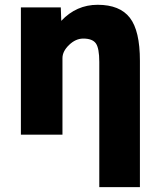

<svg xmlns="http://www.w3.org/2000/svg" viewBox="-20 -555 653 794"><path d="M66.4 -524.4H231.4L233.4 -468.8Q295.9 -535.2 383.8 -535.2Q475.6 -535.2 517.1 -481.4Q558.6 -427.7 558.6 -303.7V218.8H390.6V-298.8Q390.6 -355.5 376.5 -375.5Q362.3 -395.5 324.2 -395.5Q293 -395.5 265.6 -369.1Q238.3 -342.8 238.3 -314.5V2H66.4Z"/></svg>

Font: Gen Shin Gothic Heavy
Style: Bold
Weight: 900
Designer: [Source Han Sans]
Ryoko NISHIZUKA  (kana & ideographs); Paul D. Hunt (Latin, Greek & Cyrillic); Wenlong ZHANG  (bopomofo
Version: Version 1.002.20150607